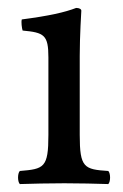

<svg xmlns="http://www.w3.org/2000/svg" viewBox="-20 -462 311 484"><path d="M181 -122V-321.3C181 -371 185 -435 185 -435C185 -439 180 -442 172 -442C143.5 -431 104 -422 35 -413C33 -407 35 -391 37 -385C91.5 -379.9 102 -374 102 -317V-122C102 -39 91 -36 30 -31C24 -25 24 -4 30 2C63 1 102 0 142 0C182 0 220 1 253 2C259 -4 259 -25 253 -31C192 -35 181 -39 181 -122Z"/></svg>

Font: Libertinus Math
Style: Regular
Weight: 400
Designer: Philipp H. Poll
Foundry: Khaled Hosny
Version: Version 6.2